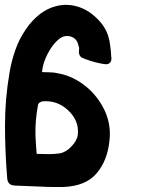

<svg xmlns="http://www.w3.org/2000/svg" viewBox="-27 -750 607 775"><path d="M207 -454.1Q240.2 -448.2 269.5 -433.6Q298.8 -418.9 324.2 -397.5Q370.1 -358.4 396.5 -301.8Q421.9 -245.1 415 -183.6Q407.2 -102.5 363.3 -50.8Q319.3 2 225.6 4.9Q210.9 4.9 195.3 4.9Q165 4.9 128.9 2.9Q74.2 1 31.2 -1Q17.6 -2 10.7 -8.8Q2.9 -16.6 2 -31.2Q-6.8 -137.7 -6.8 -245.1Q-6.8 -351.6 11.7 -458Q19.5 -504.9 35.2 -548.8Q50.8 -593.8 78.1 -632.8Q89.8 -650.4 104.5 -666Q119.1 -681.6 135.7 -694.3Q166 -716.8 197.3 -724.6Q218.8 -730.5 239.3 -730.5Q248 -730.5 256.8 -729.5Q311.5 -722.7 353.5 -685.5Q395.5 -649.4 409.2 -606.4Q416 -585.9 418 -564.5Q420.9 -543 421.9 -521.5Q422.9 -518.6 422.9 -515.6Q422.9 -501 415 -495.1Q407.2 -488.3 388.7 -492.2Q376 -494.1 364.3 -497.1Q351.6 -500 339.8 -503.9Q320.3 -509.8 304.7 -516.6Q289.1 -524.4 292 -549.8Q293 -554.7 292 -559.6Q290 -563.5 289.1 -568.4Q283.2 -594.7 258.8 -602.5Q233.4 -609.4 212.9 -593.8Q186.5 -573.2 166 -534.2Q145.5 -495.1 142.6 -459Q142.6 -459 142.6 -459Q159.2 -458 174.8 -458Q191.4 -458 207 -454.1ZM213.9 -130.9Q240.2 -135.7 262.7 -160.2Q285.2 -184.6 287.1 -207Q293 -262.7 248 -304.7Q203.1 -346.7 143.6 -340.8Q138.7 -339.8 132.8 -335.9Q127 -332 126 -324.2Q114.3 -259.8 116.2 -202.1Q119.1 -144.5 121.1 -128.9Q121.1 -128.9 121.1 -128.9Q141.6 -128.9 168 -127.9Q193.4 -127.9 213.9 -130.9Z"/></svg>

Font: KARPATY Font
Style: Regular
Weight: 400
Designer: Inna Sieryk
Version: Version 1.1